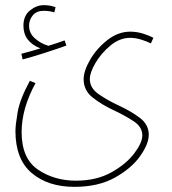

<svg xmlns="http://www.w3.org/2000/svg" viewBox="-20 -496 667 746"><path d="M238 -319 231 -339Q198 -327 168 -318Q138 -327 115.5 -347Q93 -367 93 -396Q93 -419 107.5 -436.5Q122 -454 150 -454Q172 -454 191 -448L196 -468Q175 -476 150 -476Q122 -476 96.5 -455.5Q71 -435 71 -396Q71 -334 137 -308Q124 -304 105 -298.5Q86 -293 63 -287L68 -265Q109 -276 155.5 -291Q202 -306 238 -319ZM269 230Q362 230 426.5 194Q491 158 524.5 110.5Q558 63 558 28Q558 -12 523.5 -38Q489 -64 443.5 -85Q398 -106 363.5 -130Q329 -154 329 -189Q329 -214 351 -251.5Q373 -289 409 -319Q445 -349 486 -349Q506 -349 529 -342Q552 -335 566 -327L576 -349Q562 -357 537 -365Q512 -373 486 -373Q439 -373 397.5 -340.5Q356 -308 330.5 -264.5Q305 -221 305 -188Q305 -145 339.5 -117.5Q374 -90 419 -69Q464 -48 498.5 -25.5Q533 -3 533 30Q533 58 502 99.5Q471 141 413 173.5Q355 206 275 206Q191 206 127.5 163Q64 120 64 17Q64 -74 118 -173L96 -182Q57 -110 48.5 -60Q40 -10 40 13Q40 123 103.5 176.5Q167 230 269 230Z"/></svg>

Font: Noto Sans Arabic Condensed Thin
Style: Regular
Weight: 250
Width: 3
Designer: Nadine Chahine
Foundry: Monotype Imaging Inc.
Version: 1.001